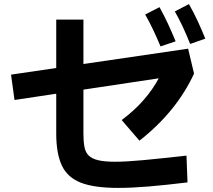

<svg xmlns="http://www.w3.org/2000/svg" viewBox="-20 -873 1040 939"><path d="M558 46Q441 46 375.5 20.5Q310 -5 282.5 -63.5Q255 -122 255 -220V-777H388V-220Q388 -181 393 -154.5Q398 -128 413.5 -112.5Q429 -97 460 -89.5Q491 -82 542 -82Q598 -82 683 -90Q768 -98 892 -112L897 19Q791 32 707 39Q623 46 558 46ZM662 -185 575 -286Q636 -331 682 -383.5Q728 -436 761 -498L783 -494L51 -384L34 -508L900 -635L929 -513Q843 -327 662 -185ZM765 -646Q745 -694 727 -731.5Q709 -769 690 -802L760 -838Q783 -797 802.5 -754.5Q822 -712 839 -671ZM910 -658Q890 -708 872 -746Q854 -784 835 -817L904 -853Q928 -811 947.5 -768.5Q967 -726 984 -684Z"/></svg>

Font: Murecho Thin SemiBold
Style: Regular
Weight: 600
Version: Version 1.010